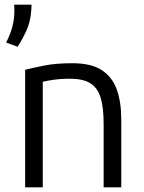

<svg xmlns="http://www.w3.org/2000/svg" viewBox="-20 -797 614 817"><path d="M87 0V-500Q118 -508 168 -518Q218 -528 288 -528Q369 -528 414 -498Q459 -468 477.5 -414.5Q496 -361 496 -290V0H421V-269Q421 -340 408 -382Q395 -424 364 -443Q333 -462 278 -462Q236 -462 204 -457Q172 -452 162 -449V0ZM55 -598 6 -616Q23 -648 32 -681.5Q41 -715 41 -746Q41 -753 41 -763Q41 -773 40 -777H114Q114 -776 114 -768.5Q114 -761 113 -753Q110 -707 94 -670.5Q78 -634 55 -598Z"/></svg>

Font: Ubuntu Sans
Style: Regular
Weight: 400
Designer: Dalton Maag Ltd
Foundry: Dalton Maag Ltd
Version: Version 1.006; ttfautohint (v1.8.4.7-5d5b)